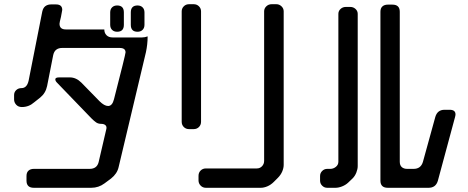

<svg xmlns="http://www.w3.org/2000/svg" viewBox="-20 -789 2224 913"><path d="M476 -649H293Q263 -649 263 -676Q263 -682 270 -709Q276 -739 276 -742Q276 -768 246 -768H223Q207 -768 196 -760Q185 -752 181 -734L116 -405Q108 -370 82 -370Q67 -370 57 -360.5Q47 -351 47 -337V-316Q47 -302 57 -291Q67 -280 84 -280Q117 -280 142 -302L171 -325Q197 -346 204 -380L233 -527Q237 -545 248 -553Q259 -561 275 -561H549Q577 -561 577 -540Q577 -531 522 -317Q514 -285 494 -285Q476 -285 453 -308L367 -396Q342 -421 312 -421H262Q243 -421 243 -412Q243 -404 251 -396L415 -226Q427 -214 437 -207Q447 -200 462 -200Q474 -200 481 -194Q488 -188 486 -177L449 -18Q441 14 406 14H141Q125 14 115.5 22.5Q106 31 106 48V70Q106 104 141 104H414Q449 104 477 83L508 60Q537 37 544 6L674 -541Q678 -560 680 -578.5Q682 -597 682 -616Q669 -611 656 -611H515Q497 -611 486.5 -621.5Q476 -632 476 -649ZM634 -638Q649 -638 658 -647Q667 -656 667 -671V-730Q667 -745 658 -754Q649 -763 634 -763Q602 -763 602 -730V-671Q602 -638 634 -638ZM537 -638Q569 -638 569 -671V-730Q569 -763 537 -763Q522 -763 513 -754Q504 -745 504 -730V-671Q504 -656 513 -647Q522 -638 537 -638Z M959 104H1220Q1235 104 1251.5 97Q1268 90 1282 76L1301 57Q1315 43 1322 26.5Q1329 10 1329 -5V-735Q1329 -749 1318.5 -759Q1308 -769 1294 -769H1272Q1257 -769 1246.5 -759Q1236 -749 1236 -735V-24Q1236 -9 1226 1.5Q1216 12 1201 12H959Q944 12 934 22Q924 32 924 47V69Q924 83 934 93.5Q944 104 959 104ZM879 -175H901Q916 -175 926 -185Q936 -195 936 -210V-735Q936 -749 926 -759Q916 -769 901 -769H879Q864 -769 854 -759Q844 -749 844 -735V-210Q844 -195 854 -185Q864 -175 879 -175Z M1789 70Q1789 104 1824 104H2018Q2052 104 2062 71L2144 -233Q2145 -237 2145.5 -240Q2146 -243 2146 -245Q2146 -267 2118 -267H2094Q2060 -267 2050 -233L1991 -19Q1981 14 1947 14H1916Q1900 14 1890.5 5.5Q1881 -3 1881 -20V-733Q1881 -767 1846 -767H1824Q1808 -767 1798.5 -758.5Q1789 -750 1789 -733ZM1536 104H1575Q1590 104 1606.5 97.5Q1623 91 1635 80L1657 59Q1668 48 1674.5 31.5Q1681 15 1681 1V-723Q1681 -737 1670.5 -746.5Q1660 -756 1646 -756H1624Q1610 -756 1599.5 -746.5Q1589 -737 1589 -723V-20Q1589 -5 1577 4.5Q1565 14 1551 14H1536Q1522 14 1512 24Q1502 34 1502 48V70Q1502 84 1512 94Q1522 104 1536 104Z"/></svg>

Font: WD-XL Lubrifont TC
Style: Regular
Weight: 400
Designer: [WD-XL Lubrifont] Copyright 2020-2022 (c) NightFurySL2001, Skr-ZERO; [ZCOOL QingKe HuangYou] Copyright 2018-2022 (c) The
Version: Version 2.001;hotconv 1.1.1;makeotfexe 2.6.0